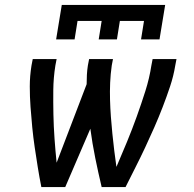

<svg xmlns="http://www.w3.org/2000/svg" viewBox="-20 -760 790 780"><path d="M148 0Q140 -40 133.5 -80.5Q127 -121 121 -161.5Q115 -202 111 -243Q107 -284 104 -325.5Q101 -367 101 -409Q101 -451 108 -494L113 -520H210L205 -494Q197 -444 196.5 -394Q196 -344 197 -295Q198 -246 201.5 -197Q205 -148 210 -99L332 -418Q332 -437 333 -456Q334 -475 337 -494L342 -520H439L434 -494Q429 -459 427.5 -424Q426 -389 427 -354.5Q428 -320 430.5 -285.5Q433 -251 436.5 -217Q440 -183 444 -149.5Q448 -116 453 -82Q475 -133 496 -184Q517 -235 535.5 -286.5Q554 -338 570.5 -390Q587 -442 595 -494L600 -520H697L692 -494Q685 -451 671 -409Q657 -367 641 -325.5Q625 -284 607 -243Q589 -202 570 -161.5Q551 -121 530.5 -80.5Q510 -40 490 0H393Q379 -59 367 -118Q355 -177 347 -237L245 0ZM208 -600 231 -740H651L628 -600H553L565 -675H467L455 -600H381L393 -675H295L283 -600Z"/></svg>

Font: Iosevka Custom Medium
Style: Italic
Weight: 500
Italic angle: -9°
Designer: Belleve Invis
Foundry: Belleve Invis
Version: Version 27.0.1